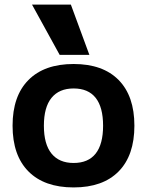

<svg xmlns="http://www.w3.org/2000/svg" viewBox="-20 -810 643 840"><path d="M302 10Q174 10 104.5 -60Q35 -130 35 -260Q35 -390 104.5 -460Q174 -530 302 -530Q430 -530 499 -460Q568 -390 568 -260Q568 -130 499 -60Q430 10 302 10ZM302 -97Q366 -97 398.5 -138Q431 -179 431 -260Q431 -341 398.5 -382Q366 -423 302 -423Q239 -423 205.5 -382Q172 -341 172 -260Q172 -179 205.5 -138Q239 -97 302 -97ZM241 -570 120 -790H290L371 -570Z"/></svg>

Font: M PLUS 1
Style: Bold
Weight: 700
Designer: Coji Morishita
Foundry: UNDERFOREST DESIGN
Version: Version 1.001